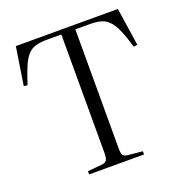

<svg xmlns="http://www.w3.org/2000/svg" viewBox="-130 -838 909 953"><g transform="rotate(-20 325.0 -361.5)"><path d="M180 0V-17L254 -24Q272 -25 280 -35Q288 -45 288 -72V-700H213Q177 -700 152.5 -693Q128 -686 110 -666.5Q92 -647 77 -611.5Q62 -576 44 -520L25 -523L56 -723H595L625 -523L605 -520Q589 -576 573.5 -611.5Q558 -647 540 -666.5Q522 -686 497.5 -693Q473 -700 438 -700H362V-69Q362 -44 368.5 -35Q375 -26 396 -24L470 -17V0Z"/></g></svg>

Font: Literata 60pt Light
Style: Regular
Weight: 300
Designer: Latin by Veronika Burian and Jose Scaglione. Greek by Irene Vlachou. Cyrillic by Vera Evstafieva.
Foundry: TypeTogether
Version: Version 3.103;gftools[0.9.29]